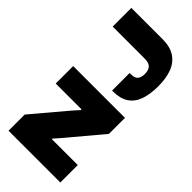

<svg xmlns="http://www.w3.org/2000/svg" viewBox="-16 -1240 1804 1804"><g transform="rotate(-45 885.5 -338.0)"><path d="M74 0V-688H289L629 -401Q635 -396 646 -386Q657 -376 669 -365Q681 -354 691 -345H701Q701 -359 701 -382.5Q701 -406 701 -428V-688H933V0H720L397 -271Q376 -288 352.5 -309Q329 -330 315 -343H306Q306 -329 306 -303.5Q306 -278 306 -252V0ZM1365 12Q1257 12 1182 -15Q1107 -42 1068 -100.5Q1029 -159 1029 -251V-267H1262V-248Q1262 -200 1286 -179.5Q1310 -159 1356 -159Q1409 -159 1433.5 -183.5Q1458 -208 1458 -266V-688H1706V-273Q1706 -173 1665 -110Q1624 -47 1548 -17.5Q1472 12 1365 12Z"/></g></svg>

Font: Archivo Expanded Black
Style: Regular
Weight: 900
Width: 7
Designer: Hector Gatti
Foundry: Omnibus-Type
Version: Version 2.001